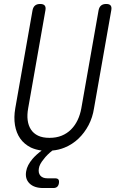

<svg xmlns="http://www.w3.org/2000/svg" viewBox="-20 -750 640 968"><path d="M144 -698Q147 -714 156.5 -722Q166 -730 182.5 -730Q199 -730 205.5 -722Q212 -714 209 -698L122 -204Q116 -171 119.5 -144Q123 -117 136 -97Q149 -77 172 -66Q195 -55 229.5 -55Q264 -55 291 -66Q318 -77 338 -97Q358 -117 371 -144Q384 -171 390 -204L477 -698Q480 -714 489.5 -722Q499 -730 515.5 -730Q532 -730 538 -722Q544 -714 541 -698L454 -204Q447 -158 426.5 -119Q406 -80 375.5 -51Q345 -22 306 -6Q277 6 244 9Q216 31 200 53Q179 78 176 99Q172 122 183.5 135.5Q195 149 219 149H257Q270 149 274.5 155Q279 161 277 174Q275 186 268 192Q261 198 249 198H198Q152 198 128.5 174.5Q105 151 112 113Q117 83 144 51Q162 30 190 9Q160 5 136 -6Q102 -23 82 -51.5Q62 -80 55.5 -119Q49 -158 57 -204Z"/></svg>

Font: Maple Mono ExtraLight
Style: Italic
Weight: 275
Italic angle: -10°
Monospace: yes
Designer: subframe7536
Version: Version 7.000